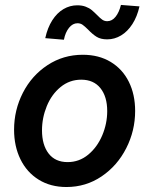

<svg xmlns="http://www.w3.org/2000/svg" viewBox="-20 -751 604 779"><path d="M37.1 -224.6Q37.1 -304.7 73 -374.8Q108.9 -444.8 172.9 -486.8Q236.8 -528.8 315.9 -528.8Q380.9 -528.8 429 -499.8Q477.1 -470.7 502.7 -419.2Q528.3 -367.7 528.3 -300.8Q528.3 -220.7 492.2 -149.7Q456.1 -78.6 392.3 -35.4Q328.6 7.8 249.5 7.8Q185.1 7.8 137 -22Q88.9 -51.8 63 -104.7Q37.1 -157.7 37.1 -224.6ZM415 -300.3Q415 -358.9 387.5 -393.3Q359.9 -427.7 309.6 -427.7Q262.2 -427.7 225.8 -397.9Q189.5 -368.2 169.9 -320.6Q150.4 -272.9 150.4 -222.2Q150.4 -163.1 177.2 -128.2Q204.1 -93.3 254.4 -93.3Q301.3 -93.3 337.9 -123.5Q374.5 -153.8 394.8 -201.7Q415 -249.5 415 -300.3ZM293.5 -729.5Q313 -729.5 327.6 -723.9Q342.3 -718.3 351.8 -710.4Q361.3 -702.6 374 -689.9Q386.2 -677.2 395 -671.1Q403.8 -665 415 -665Q434.6 -665 449 -683.1Q463.4 -701.2 470.7 -731L545.9 -725.1Q536.6 -683.6 517.1 -653.3Q497.6 -623 471.2 -607.2Q444.8 -591.3 415 -591.3Q388.7 -591.3 372.1 -601.6Q355.5 -611.8 337.4 -630.9Q323.7 -644.5 314.9 -650.6Q306.2 -656.7 294.4 -656.7Q274.9 -656.7 260 -638.2Q245.1 -619.6 239.3 -589.8L163.6 -596.2Q172.9 -638.7 192.1 -668.7Q211.4 -698.7 237.5 -714.1Q263.7 -729.5 293.5 -729.5Z"/></svg>

Font: Reddit Sans Vanilla SemiBold
Style: Italic
Weight: 600
Italic angle: -11.25°
Designer: Stephen Hutchings
Version: Version 1.013